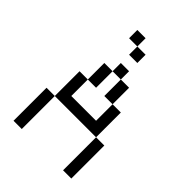

<svg xmlns="http://www.w3.org/2000/svg" viewBox="-233 -920 1028 1028"><g transform="rotate(45 281.0 -406.0)"><path d="M62.5 0H125V-250H62.5ZM125 -250H437.5V-437.5H375V-312.5H187.5V-437.5H125ZM187.5 -437.5H250V-562.5H187.5ZM187.5 -750H250V-812.5H187.5ZM250 -562.5H312.5V-625H250ZM250 -687.5H312.5V-750H250ZM312.5 -437.5H375V-562.5H312.5ZM437.5 0H500V-250H437.5Z"/></g></svg>

Font: ChillMoonMono
Style: Regular
Weight: 400
Designer: Warren2060
Foundry: ChillType
Version: Version 1.000;Glyphs 3.1.1 (3135)